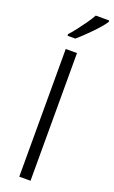

<svg xmlns="http://www.w3.org/2000/svg" viewBox="-188 -1033 636 1074"><g transform="rotate(20 130.5 -496.5)"><path d="M154 0H87V-760H154ZM261 -984Q251 -969 234 -949Q217 -929 196.5 -908Q176 -887 155.5 -867.5Q135 -848 117 -833H71V-843Q89 -862 109.5 -889Q130 -916 149.5 -943.5Q169 -971 181 -993H261Z"/></g></svg>

Font: Noto Sans Oriya Light
Style: Regular
Weight: 300
Version: Version 2.003